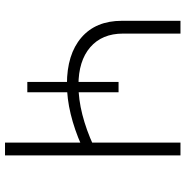

<svg xmlns="http://www.w3.org/2000/svg" viewBox="-7 -733 740 766"><g transform="rotate(90 363.0 -350.0)"><path d="M307 -89V-453H348V-89ZM560 -305Q497 -277 435 -262Q373 -247 316 -247Q197 -247 130 -304.5Q63 -362 63 -466V-700H114V-471Q114 -387 168.5 -340Q223 -293 320 -293Q376 -293 437 -308.5Q498 -324 561 -353ZM549 0V-700H600V0Z"/></g></svg>

Font: Modern
Style: Regular
Weight: 300
Designer: Julieta Ulanovsky
Foundry: Julieta Ulanovsky
Version: Version 8.000